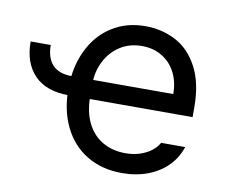

<svg xmlns="http://www.w3.org/2000/svg" viewBox="-65 -616 827 707"><g transform="rotate(10 348.0 -263.0)"><path d="M190.4 -308.6V-237.3Q105.5 -237.3 61.5 -282.7Q17.6 -328.1 17.6 -408.2H92.8Q92.8 -360.4 116.7 -334.5Q140.6 -308.6 190.4 -308.6ZM184.6 -260.7Q184.6 -341.8 214.8 -404.8Q245.1 -467.8 299.3 -502.4Q353.5 -537.1 424.8 -537.1Q485.4 -537.1 537.1 -510.7Q588.9 -484.4 621.1 -424.8Q653.3 -365.2 653.3 -272.5V-237.3H243.2V-308.6H568.4Q568.4 -353.5 550.8 -388.2Q533.2 -422.9 500.5 -442.9Q467.8 -462.9 424.8 -462.9Q377.9 -462.9 342.8 -439.9Q307.6 -417 288.1 -378.4Q268.6 -339.8 268.6 -295.9V-248Q268.6 -189.5 289.1 -147.9Q309.6 -106.4 346.7 -85Q383.8 -63.5 432.6 -63.5Q462.9 -63.5 487.3 -71.8Q511.7 -80.1 528.8 -93.3Q545.9 -106.4 555.7 -124H645.5Q632.8 -84 603.5 -53.7Q574.2 -23.4 530.3 -6.3Q486.3 10.7 432.6 10.7Q357.4 10.7 301.3 -22.9Q245.1 -56.6 214.8 -118.2Q184.6 -179.7 184.6 -260.7Z"/></g></svg>

Font: WEMIX Pretendard Variable
Style: Regular
Weight: 400
Designer: Base glyphs from Inter by Rasmus Andersson; Hangeul glyphs from Noto Sans CJK(Source Han Sans) by Jang Soo-young and Kan
Foundry: Kil Hyung-jin
Version: Version 1.000;Glyphs 3.2 (3208)